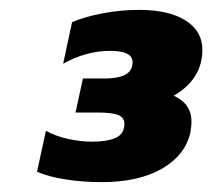

<svg xmlns="http://www.w3.org/2000/svg" viewBox="-20 -729 430 389"><path d="M55 -381 73 -464Q93 -453 118 -447.5Q143 -442 166 -442Q198 -442 215 -450Q232 -458 232 -478Q232 -491 219.5 -496Q207 -501 178 -501H133L148 -570H192Q244 -570 248 -597Q254 -626 203 -626Q155 -626 108 -600L126 -684Q151 -695 188 -702Q225 -709 262 -709Q322 -709 356 -687.5Q390 -666 390 -628Q390 -569 332 -535Q368 -519 368 -482Q368 -476 366 -462Q356 -415 308.5 -387.5Q261 -360 186 -360Q148 -360 113 -365.5Q78 -371 55 -381Z"/></svg>

Font: Prompt
Style: Bold Italic
Weight: 700
Italic angle: -12°
Designer: Katatrad Team
Foundry: CadsonDemak
Version: Version 1.001